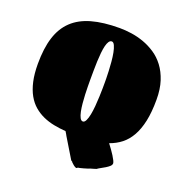

<svg xmlns="http://www.w3.org/2000/svg" viewBox="-156 -837 1150 1191"><g transform="rotate(20 419.5 -241.0)"><path d="M798.8 -355Q798.8 -273.4 786.1 -213.6Q773.4 -153.8 749.5 -111.6Q725.6 -69.3 691.7 -42.7Q657.7 -16.1 614.7 -1Q626.5 14.2 638.2 30.5Q649.9 46.9 659.4 62Q668.9 77.1 675 89.6Q681.2 102.1 681.2 108.9Q680.7 119.1 670.7 128.2Q660.6 137.2 647 145.5Q633.3 153.8 619.1 161.4Q605 168.9 595.7 175.8Q586.9 178.2 577.6 181.4Q568.4 184.6 558.1 187Q556.2 188.5 544.9 192.1Q533.7 195.8 520.5 199.5Q507.3 203.1 496.1 205.8Q484.9 208.5 482.9 208Q481.9 212.4 478.5 212.4Q475.1 212.4 475.1 212.9Q474.6 212.9 472.4 212.4Q470.2 211.9 466.1 209.7Q461.9 207.5 455.8 202.6Q449.7 197.8 440.9 189Q438.5 183.6 437.3 183.3Q436 183.1 435.1 183.1Q433.6 182.1 432.4 181.4Q431.2 180.7 428.7 176.8L350.1 46.9Q348.6 43.9 344.5 36.6Q340.3 29.3 335 21Q294.4 18.1 256.1 10.5Q217.8 2.9 184.1 -12.2Q150.4 -27.3 122.1 -51.5Q93.8 -75.7 73.5 -111.8Q53.2 -147.9 42 -197.5Q30.8 -247.1 30.8 -313Q30.8 -415 53.5 -487.3Q76.2 -559.6 124.8 -605.7Q173.3 -651.9 249.5 -673.3Q325.7 -694.8 433.1 -694.8Q469.2 -694.8 510.5 -689Q551.8 -683.1 592.3 -668.7Q632.8 -654.3 670.2 -629.6Q707.5 -605 736.1 -567.1Q764.6 -529.3 781.7 -477.1Q798.8 -424.8 798.8 -355ZM370.1 -327.1Q370.1 -312 370.4 -287.1Q370.6 -262.2 371.8 -233.9Q373 -205.6 375.7 -176.8Q378.4 -147.9 383.3 -124.5Q388.2 -101.1 396 -86.4Q403.8 -71.8 415 -71.8Q426.3 -71.8 434.3 -88.4Q442.4 -105 447.5 -130.9Q452.6 -156.7 455.3 -188.7Q458 -220.7 459.2 -251.2Q460.4 -281.7 460.7 -307.6Q460.9 -333.5 460.9 -347.2Q460.9 -351.6 460.7 -372.1Q460.4 -392.6 459.2 -420.7Q458 -448.7 455.3 -480.2Q452.6 -511.7 447.5 -538.3Q442.4 -564.9 434.3 -582.5Q426.3 -600.1 415 -600.1Q403.8 -600.1 396 -588.4Q388.2 -576.7 383.3 -556.4Q378.4 -536.1 375.7 -509.3Q373 -482.4 371.8 -452.1Q370.6 -421.9 370.4 -389.6Q370.1 -357.4 370.1 -327.1Z"/></g></svg>

Font: Sigmar One
Style: Regular
Weight: 400
Version: Version 1.000